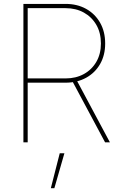

<svg xmlns="http://www.w3.org/2000/svg" viewBox="-20 -748 643 1009"><path d="M103 0V-727.5H324.7Q385.3 -727.5 432.1 -701.7Q479 -675.8 505.9 -628.9Q532.7 -582 532.7 -519.5Q532.7 -458 506.1 -411.6Q479.5 -365.2 432.6 -339.4Q385.7 -313.5 324.7 -313.5H114.7V-335.9H324.7Q378.9 -335.9 420.7 -358.9Q462.4 -381.8 486.3 -423.1Q510.3 -464.4 510.3 -519.5Q510.3 -575.7 486.3 -617.2Q462.4 -658.7 420.7 -681.9Q378.9 -705.1 324.7 -705.1H125.5V0ZM532.2 0 355 -331.1H380.4L557.6 0ZM247.1 241.2 293.9 57.6H318.4L265.6 241.2Z"/></svg>

Font: Inter 20pt Thin
Style: Regular
Weight: 250
Version: Version 4.001;git-66647c0bb